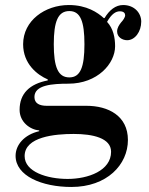

<svg xmlns="http://www.w3.org/2000/svg" viewBox="-20 -506 594 764"><path d="M42 114C42 194 147 238 264 238C406 238 489 149 489 51C489 -45 411 -85 324 -85H166C138 -85 117 -94 117 -120C117 -168 188 -173 252 -173C368 -173 438 -253 438 -322C438 -356 431 -392 406 -419C424 -451 441 -461 457 -461C473 -461 478 -453 478 -445C478 -437 469 -424 462 -417C454 -407 446 -395 446 -381C446 -358 467 -346 486 -346C517 -346 542 -380 542 -420C542 -454 515 -486 470 -486C440 -486 415 -466 396 -434H393C369 -456 325 -486 254 -486C159 -486 72 -424 72 -330C72 -252 128 -208 170 -190V-186C98 -172 58 -134 58 -69C58 -20 100 10 136 13V16C76 30 42 71 42 114ZM194 -330C194 -421 211 -462 256 -462C300 -462 316 -421 316 -330C316 -239 300 -198 256 -198C211 -198 194 -239 194 -330ZM78 115C78 38 199 27 273 27C349 27 422 43 422 98C422 173 331 206 249 206C168 206 78 178 78 115Z"/></svg>

Font: Old Standard
Style: Bold
Weight: 700
Designer: Alexey Kryukov <alexios@thessalonica.org.ru>
Version: Version 2.0.2